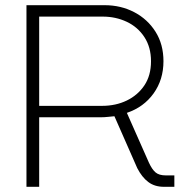

<svg xmlns="http://www.w3.org/2000/svg" viewBox="-20 -720 713 740"><path d="M82 0V-700H383Q446 -700 497.5 -673Q549 -646 579.5 -597.5Q610 -549 610 -484Q610 -413 572 -360Q534 -307 469 -285L554 -93Q566 -67 579.5 -55.5Q593 -44 619 -44H652V0H612Q576 0 551.5 -18.5Q527 -37 509 -72L421 -272Q409 -271 395.5 -269.5Q382 -268 368 -268H131V0ZM131 -312H373Q426 -312 468.5 -332.5Q511 -353 536.5 -391Q562 -429 562 -484Q562 -538 536.5 -577Q511 -616 468.5 -636Q426 -656 376 -656H131Z"/></svg>

Font: MuseoModerno Thin ExtraLight
Style: Regular
Weight: 250
Version: Version 1.002